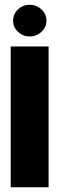

<svg xmlns="http://www.w3.org/2000/svg" viewBox="-20 -786 249 806"><path d="M25 0V-591H184V0ZM104 -633Q76 -633 55.5 -652.5Q35 -672 35 -699Q35 -727 55.5 -746.5Q76 -766 104 -766Q133 -766 154 -746.5Q175 -727 175 -700Q175 -672 154 -652.5Q133 -633 104 -633Z"/></svg>

Font: Alumni Sans Black
Style: Regular
Weight: 900
Designer: Robert E. Leuschke
Foundry: Robert E. Leuschke
Version: Version 1.018